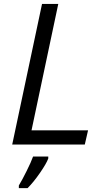

<svg xmlns="http://www.w3.org/2000/svg" viewBox="-20 -734 514 975"><path d="M193.4 -713.9H275.9L140.1 -72.3H427.2L410.6 0H42ZM147.9 61H225.1V70.8Q216.3 95.7 183.1 143.8Q149.9 191.9 120.1 221.2H75.7V208Q92.8 179.7 115.2 134.5Q137.7 89.4 147.9 61Z"/></svg>

Font: Viking Open Sans
Style: Italic
Weight: 400
Italic angle: -12°
Foundry: Ascender Corporation
Version: Version 2.000